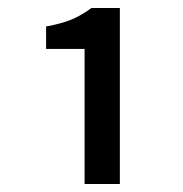

<svg xmlns="http://www.w3.org/2000/svg" viewBox="-20 -896 457 479"><path d="M191 -437V-774H95V-830Q134 -837 159 -847.5Q184 -858 208 -876H279V-437Z"/></svg>

Font: Noto Sans JP Thin Medium
Style: Regular
Weight: 500
Version: Version 2.004-H2;hotconv 1.0.118;makeotfexe 2.5.65603